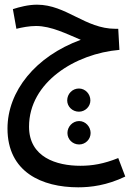

<svg xmlns="http://www.w3.org/2000/svg" viewBox="-20 -529 559 820"><path d="M314 271C367 271 436 263 515 225L485 146C423 171 374 179 323 179C222 179 104 143 104 12C104 -178 302 -300 490 -316L485 -406H473C344 -406 263 -509 138 -509C101 -509 63 -499 35 -490L50 -406C74 -412 105 -418 134 -418C199 -418 265 -384 325 -359C131 -288 12 -139 12 20C12 206 159 271 314 271ZM317 -52C344 -52 366 -74 366 -100C366 -128 344 -151 317 -151C289 -151 267 -128 267 -100C267 -74 289 -52 317 -52ZM318 88C345 88 367 66 367 39C367 12 345 -12 318 -12C290 -12 268 12 268 39C268 66 290 88 318 88Z"/></svg>

Font: Noto Sans Arabic UI XCn Md
Style: Regular
Weight: 500
Width: 2
Designer: Monotype Design Team, Nadine Chahine and Nizar Qandah
Foundry: Monotype Imaging Inc.
Version: Version 2.010